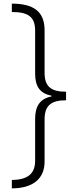

<svg xmlns="http://www.w3.org/2000/svg" viewBox="-20 -819 408 1055"><path d="M45 -799V-753C136 -753 173 -726 173 -650V-415C173 -344 199 -306 263 -293V-289C199 -277 173 -234 173 -166V65C173 138 129 169 45 170V216C157 216 225 166 225 69V-163C225 -240 262 -268 343 -268V-315C262 -315 225 -342 225 -419V-653C225 -756 164 -799 45 -799Z"/></svg>

Font: Noto Sans Sinhala UI Light
Style: Regular
Weight: 300
Designer: Jelle Bosma - Monotype Design Team
Foundry: Monotype Imaging Inc.
Version: Version 2.006